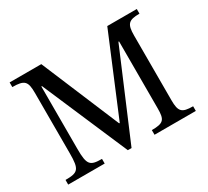

<svg xmlns="http://www.w3.org/2000/svg" viewBox="-132 -864 1158 1071"><g transform="rotate(-30 447.5 -328.5)"><path d="M850 0V-30C778 -30 762 -46 762 -119V-536C762 -610 778 -627 849 -627V-657H659L449 -154H445L234 -657H30V-627C109 -627 123 -610 123 -535V-146C123 -43 109 -30 28 -30V0H263V-30C187 -30 172 -43 172 -146V-549H176L412 0H436L669 -550H673V-119C673 -46 661 -30 584 -30V0Z"/></g></svg>

Font: mjx-stx-n
Style: Regular
Weight: 500
Version: 1.0.0